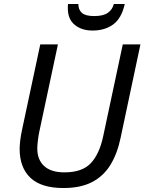

<svg xmlns="http://www.w3.org/2000/svg" viewBox="-20 -938 728 968"><path d="M300 10Q188 10 133.5 -41.5Q79 -93 79 -188Q79 -205 82 -230Q85 -255 91 -283L183 -714H272L179 -278Q174 -255 171 -230Q168 -205 168 -189Q168 -133 202.5 -101Q237 -69 305 -69Q394 -69 437.5 -115Q481 -161 500 -250L599 -714H688L588 -243Q572 -165 537.5 -108Q503 -51 445 -20.5Q387 10 300 10ZM446 -784Q392 -784 357 -812.5Q322 -841 322 -896Q322 -901 322 -906.5Q322 -912 323 -918H375Q375 -889 393 -873Q411 -857 455 -857Q501 -857 524 -873.5Q547 -890 554 -918H609Q593 -846 551 -815Q509 -784 446 -784Z"/></svg>

Font: Noto Sans
Style: Italic
Weight: 400
Italic angle: -12°
Designer: Monotype Design Team
Foundry: Monotype Imaging Inc.
Version: Version 2.013; ttfautohint (v1.8.4.7-5d5b)